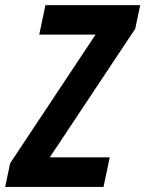

<svg xmlns="http://www.w3.org/2000/svg" viewBox="-75 -734 570 754"><path d="M456.1 -621.1 120.6 -116.2H356L331.5 0H-54.7L-35.2 -92.8L300.3 -598.1H79.1L103.5 -713.9H475.6Z"/></svg>

Font: Open Sans Hebrew Condensed
Style: Bold Italic
Weight: 700
Width: 3
Italic angle: -12°
Foundry: Ascender Corporation, Yanek Iontef
Version: Version 2.001;PS 002.001;hotconv 1.0.70;makeotf.lib2.5.58329